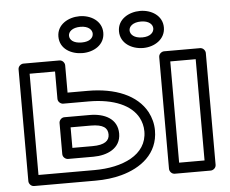

<svg xmlns="http://www.w3.org/2000/svg" viewBox="-54 -815 1084 903"><g transform="rotate(-5 488.5 -363.5)"><path d="M361 -25H96V-503H216V-374C216 -359 230 -349 241 -349H361C482 -349 562 -311 594 -251C604 -232 610 -210 610 -186C610 -74 492 -25 361 -25ZM266 -399V-528C266 -539 256 -553 241 -553H71C60 -553 46 -543 46 -528V0C46 11 56 25 71 25H361C406 25 447 20 484 10C577 -15 660 -76 660 -186C660 -218 652 -247 638 -274C593 -357 491 -399 361 -399ZM491 -186C491 -257 429 -285 361 -285H241C226 -285 216 -271 216 -260V-113C216 -98 230 -88 241 -88H361C426 -88 491 -116 491 -186ZM441 -186C441 -157 419 -138 361 -138H266V-235H361C420 -235 441 -217 441 -186ZM880 -25H760V-503H880ZM905 25C916 25 930 15 930 0V-528C930 -539 920 -553 905 -553H735C724 -553 710 -543 710 -528V0C710 11 720 25 735 25ZM353 -628C313 -628 296 -646 296 -665C296 -683 314 -702 353 -702C391 -702 408 -683 408 -665C408 -646 392 -628 353 -628ZM353 -578C406 -578 458 -608 458 -665C458 -721 406 -752 353 -752C300 -752 246 -722 246 -665C246 -607 299 -578 353 -578ZM639 -627C600 -627 582 -646 582 -665C582 -683 600 -702 639 -702C677 -702 694 -683 694 -665C694 -646 677 -627 639 -627ZM639 -577C692 -577 744 -609 744 -665C744 -721 692 -752 639 -752C586 -752 532 -722 532 -665C532 -608 585 -577 639 -577Z"/></g></svg>

Font: Asimov
Style: XWidOu
Weight: 500
Designer: Google
Version: Version 2.000980; 2014